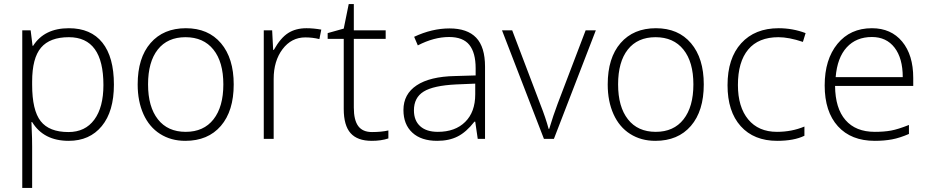

<svg xmlns="http://www.w3.org/2000/svg" viewBox="-20 -679 4544 939"><path d="M315.9 9.8Q193.4 9.8 137.2 -82H133.8L135.3 -41Q137.2 -4.9 137.2 38.1V240.2H88.9V-530.8H129.9L139.2 -455.1H142.1Q196.8 -541 316.9 -541Q424.3 -541 480.7 -470.5Q537.1 -399.9 537.1 -265.1Q537.1 -134.3 477.8 -62.3Q418.5 9.8 315.9 9.8ZM314.9 -33.2Q396.5 -33.2 441.2 -93.8Q485.8 -154.3 485.8 -263.2Q485.8 -497.1 316.9 -497.1Q224.1 -497.1 180.7 -446Q137.2 -395 137.2 -279.8V-264.2Q137.2 -139.6 179 -86.4Q220.7 -33.2 314.9 -33.2Z M1123 -266.1Q1123 -136.2 1060.1 -63.2Q997.1 9.8 886.2 9.8Q816.4 9.8 763.2 -23.9Q710 -57.6 681.6 -120.6Q653.3 -183.6 653.3 -266.1Q653.3 -396 716.3 -468.5Q779.3 -541 889.2 -541Q998.5 -541 1060.8 -467.5Q1123 -394 1123 -266.1ZM704.1 -266.1Q704.1 -156.7 752.2 -95.5Q800.3 -34.2 888.2 -34.2Q976.1 -34.2 1024.2 -95.5Q1072.3 -156.7 1072.3 -266.1Q1072.3 -376 1023.7 -436.5Q975.1 -497.1 887.2 -497.1Q799.3 -497.1 751.7 -436.8Q704.1 -376.5 704.1 -266.1Z M1479 -541Q1512.7 -541 1551.3 -534.2L1542 -487.8Q1508.8 -496.1 1473.1 -496.1Q1405.3 -496.1 1361.8 -438.5Q1318.4 -380.9 1318.4 -293V0H1270V-530.8H1311L1315.9 -435.1H1319.3Q1352.1 -493.7 1389.2 -517.3Q1426.3 -541 1479 -541Z M1799.3 -33.2Q1845.2 -33.2 1879.4 -41V-2Q1844.2 9.8 1798.3 9.8Q1728 9.8 1694.6 -27.8Q1661.1 -65.4 1661.1 -146V-488.8H1582.5V-517.1L1661.1 -539.1L1685.5 -659.2H1710.4V-530.8H1866.2V-488.8H1710.4V-152.8Q1710.4 -91.8 1731.9 -62.5Q1753.4 -33.2 1799.3 -33.2Z M2316.4 0 2304.2 -84H2300.3Q2260.3 -32.7 2218 -11.5Q2175.8 9.8 2118.2 9.8Q2040 9.8 1996.6 -30.3Q1953.1 -70.3 1953.1 -141.1Q1953.1 -218.8 2017.8 -261.7Q2082.5 -304.7 2205.1 -307.1L2306.2 -310.1V-345.2Q2306.2 -420.9 2275.4 -459.5Q2244.6 -498 2176.3 -498Q2102.5 -498 2023.4 -457L2005.4 -499Q2092.8 -540 2178.2 -540Q2265.6 -540 2308.8 -494.6Q2352.1 -449.2 2352.1 -353V0ZM2121.1 -34.2Q2206.1 -34.2 2255.1 -82.8Q2304.2 -131.3 2304.2 -217.8V-270L2211.4 -266.1Q2099.6 -260.7 2052 -231.2Q2004.4 -201.7 2004.4 -139.2Q2004.4 -89.4 2034.9 -61.8Q2065.4 -34.2 2121.1 -34.2Z M2640.1 0 2435.1 -530.8H2484.9L2622.1 -169.9Q2649.4 -100.6 2663.1 -48.8H2666Q2686 -115.2 2707 -170.9L2844.2 -530.8H2894L2689 0Z M3421.9 -266.1Q3421.9 -136.2 3358.9 -63.2Q3295.9 9.8 3185.1 9.8Q3115.2 9.8 3062 -23.9Q3008.8 -57.6 2980.5 -120.6Q2952.1 -183.6 2952.1 -266.1Q2952.1 -396 3015.1 -468.5Q3078.1 -541 3188 -541Q3297.4 -541 3359.6 -467.5Q3421.9 -394 3421.9 -266.1ZM3002.9 -266.1Q3002.9 -156.7 3051 -95.5Q3099.1 -34.2 3187 -34.2Q3274.9 -34.2 3323 -95.5Q3371.1 -156.7 3371.1 -266.1Q3371.1 -376 3322.5 -436.5Q3273.9 -497.1 3186 -497.1Q3098.1 -497.1 3050.5 -436.8Q3002.9 -376.5 3002.9 -266.1Z M3780.8 9.8Q3667 9.8 3602.5 -62Q3538.1 -133.8 3538.1 -262.2Q3538.1 -394 3605 -467.5Q3671.9 -541 3788.1 -541Q3856.9 -541 3919.9 -517.1L3906.7 -474.1Q3837.9 -497.1 3787.1 -497.1Q3689.5 -497.1 3639.2 -436.8Q3588.9 -376.5 3588.9 -263.2Q3588.9 -155.8 3639.2 -95Q3689.5 -34.2 3779.8 -34.2Q3852.1 -34.2 3914.1 -60.1V-15.1Q3863.3 9.8 3780.8 9.8Z M4258.3 9.8Q4142.6 9.8 4077.9 -61.5Q4013.2 -132.8 4013.2 -261.2Q4013.2 -388.2 4075.7 -464.6Q4138.2 -541 4244.1 -541Q4337.9 -541 4392.1 -475.6Q4446.3 -410.2 4446.3 -297.9V-258.8H4064Q4064.9 -149.4 4115 -91.8Q4165 -34.2 4258.3 -34.2Q4303.7 -34.2 4338.1 -40.5Q4372.6 -46.9 4425.3 -67.9V-23.9Q4380.4 -4.4 4342.3 2.7Q4304.2 9.8 4258.3 9.8ZM4244.1 -498Q4167.5 -498 4121.1 -447.5Q4074.7 -397 4066.9 -301.8H4395Q4395 -394 4355 -446Q4314.9 -498 4244.1 -498Z"/></svg>

Font: Zoram GWeb Light
Style: Regular
Weight: 300
Foundry: Ascender Corporation
Version: Version 1.000